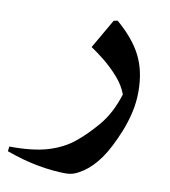

<svg xmlns="http://www.w3.org/2000/svg" viewBox="-226 -404 664 749"><g transform="rotate(10 106.0 -30.0)"><path d="M180 -341Q248 -283 278 -223Q308 -163 308 -83Q308 -40 299 -0.5Q290 39 275 77Q245 151 215 193Q185 235 150 258Q130 271 115.5 276Q101 281 82 281Q36 281 -24 270.5Q-84 260 -153 235L-151 216Q-58 217 1.5 199Q61 181 102.5 147Q144 113 182 68Q226 17 250 -61Q237 -96 210.5 -126Q184 -156 154 -180.5Q124 -205 98 -222L165 -338Z"/></g></svg>

Font: Bona Nova
Style: Bold
Weight: 700
Designer: Mateusz Machalski
Foundry: Capitalics
Version: Version 4.001; ttfautohint (v1.8.3)